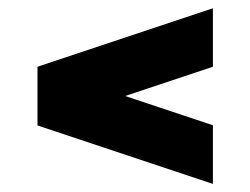

<svg xmlns="http://www.w3.org/2000/svg" viewBox="-20 -587 606 465"><path d="M495.6 -566.9V-425.3L283.2 -354.5L495.6 -283.7V-141.6L70.8 -283.2V-425.3Z"/></svg>

Font: Blazma
Style: Regular
Weight: 400
Designer: GGBotNet
Version: 1.00